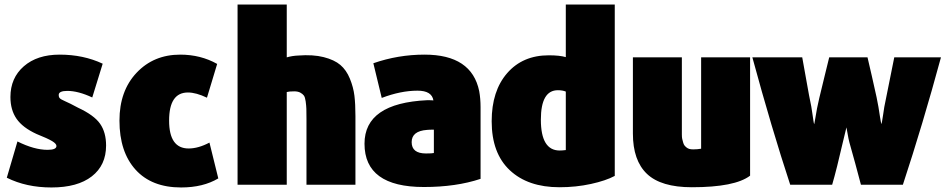

<svg xmlns="http://www.w3.org/2000/svg" viewBox="-20 -800 4171 847"><path d="M448 -158Q448 -71 385 -22Q322 27 207 27Q96 27 10 -16L57 -176Q131 -139 190 -139Q229 -139 229 -156Q229 -166 210 -177.5Q191 -189 141 -209Q80 -237 53 -276Q26 -315 26 -372Q26 -456 85 -507.5Q144 -559 243 -559Q348 -559 433 -519Q425 -494 410 -444.5Q395 -395 387 -370Q325 -399 277 -399Q239 -399 239 -381Q239 -374 241.5 -369.5Q244 -365 251.5 -361Q259 -357 267 -353.5Q275 -350 291.5 -342Q308 -334 324 -325Q395 -292 421.5 -254Q448 -216 448 -158Z M943 -13Q876 27 779 27Q649 27 578 -51.5Q507 -130 507 -268Q507 -399 582.5 -479Q658 -559 775 -559Q865 -559 938 -518Q923 -469 893 -369Q845 -392 809 -392Q726 -392 726 -268Q726 -145 812 -145Q855 -145 904 -171Z M1548 15H1332V-255Q1332 -262 1332 -275Q1332 -306 1331.5 -320Q1331 -334 1328.5 -352.5Q1326 -371 1320.5 -378.5Q1315 -386 1304.5 -391.5Q1294 -397 1278 -397Q1255 -397 1245 -394V15H1028V-780H1245V-547Q1270 -554 1295 -555Q1361 -560 1408 -548Q1455 -536 1481.5 -513.5Q1508 -491 1523.5 -453Q1539 -415 1543.5 -378Q1548 -341 1548 -288Z M2100 -11Q1992 25 1850 25Q1588 25 1588 -166Q1588 -345 1865 -358Q1884 -358 1892 -357Q1885 -400 1822 -400Q1748 -400 1664 -368L1627 -521Q1736 -559 1853 -559Q2061 -559 2094 -398Q2100 -365 2100 -327ZM1894 -125V-228Q1873 -228 1864 -227Q1796 -222 1796 -173Q1796 -123 1859 -123Q1887 -123 1894 -125Z M2692 -24Q2653 -3 2587 11.5Q2521 26 2448 26Q2309 26 2229 -49Q2149 -124 2149 -265Q2149 -399 2217.5 -477.5Q2286 -556 2401 -556Q2449 -556 2476 -548V-780H2692ZM2476 -138V-396Q2462 -402 2441 -402Q2366 -402 2366 -272Q2366 -136 2449 -136Q2460 -136 2476 -138Z M3289 -25Q3222 26 3032 26Q2896 26 2834 -33Q2772 -92 2772 -211V-547H2988V-278Q2988 -269 2988 -252.5Q2988 -236 2988 -228Q2988 -220 2988 -207Q2988 -194 2989.5 -187.5Q2991 -181 2993.5 -172Q2996 -163 2999.5 -158.5Q3003 -154 3008.5 -149.5Q3014 -145 3021 -143Q3028 -141 3038 -141Q3057 -141 3073 -144V-547H3289Z M4131 -547Q4051 -252 3963 15H3778Q3770 -16 3753 -78.5Q3736 -141 3727 -172Q3723 -187 3719 -211Q3715 -235 3714 -238Q3709 -220 3697 -167.5Q3685 -115 3673 -67Q3661 -19 3651 15H3466Q3384 -234 3299 -547H3519Q3525 -516 3537.5 -444Q3550 -372 3559 -330Q3561 -317 3564 -297.5Q3567 -278 3568.5 -267Q3570 -256 3572 -252L3577 -280Q3583 -320 3594 -366.5Q3605 -413 3618.5 -467.5Q3632 -522 3638 -547H3807Q3814 -516 3826 -465Q3838 -414 3847 -371Q3856 -328 3862 -285Q3866 -260 3868 -253Q3869 -253 3871 -264Q3873 -275 3876 -295Q3879 -315 3881 -328Q3894 -392 3925 -547Z"/></svg>

Font: Repo
Style: ExtraBlack
Weight: 1000
Designer: Stefan Peev
Foundry: Context Ltd
Version: Version 001.000